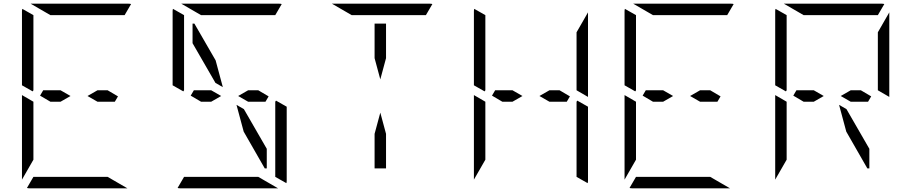

<svg xmlns="http://www.w3.org/2000/svg" viewBox="-20 -1020 4936 1040"><path d="M99 -558V-959Q99 -968 101 -972L161 -938V-928V-892V-866V-735V-548V-531L157 -525ZM161 -265V-155L99 -47V-500V-505L161 -469V-452ZM253 -469 197 -502 214 -531H308L362 -500L308 -469ZM253 -938 146 -1000H408H676Q686 -1000 690 -998L655 -938H625H439H377ZM563 -62 670 0H408H140Q130 0 126 -2L161 -62H191H377H439ZM508 -531H563L619 -498L602 -469H508L454 -500Z M915 -558V-959Q915 -968 917 -972L977 -938V-928V-892V-866V-735V-548V-531L973 -525ZM1475 -475 1533 -442V-41Q1533 -32 1531 -28L1471 -62V-70V-82V-108V-134V-265V-450V-469ZM1069 -469 1013 -502 1030 -531H1124L1178 -500L1124 -469ZM1147 -571 1023 -786V-892H1033L1148 -693L1187 -548ZM1069 -938 962 -1000H1224H1492Q1502 -1000 1506 -998L1471 -938H1441H1255H1193ZM1379 -62 1486 0H1224H956Q946 0 942 -2L977 -62H1007H1193H1255ZM1324 -531H1379L1435 -498L1418 -469H1324L1270 -500ZM1301 -429 1425 -214V-108H1414L1300 -307L1261 -452Z M2071 -295V-108H2009V-295L2040 -410ZM1885 -938 1778 -1000H2040H2308Q2318 -1000 2322 -998L2287 -938H2257H2071H2009ZM2009 -705V-892H2071V-705L2040 -590Z M2547 -558V-959Q2547 -968 2549 -972L2609 -938V-928V-892V-866V-735V-548V-531L2605 -525ZM3107 -475 3165 -442V-41Q3165 -32 3163 -28L3103 -62V-70V-82V-108V-134V-265V-450V-469ZM2609 -265V-155L2547 -47V-500V-505L2609 -469V-452ZM2701 -469 2645 -502 2662 -531H2756L2810 -500L2756 -469ZM3165 -953V-500V-495L3103 -531V-550V-735V-845ZM2956 -531H3011L3067 -498L3050 -469H2956L2902 -500Z M3363 -558V-959Q3363 -968 3365 -972L3425 -938V-928V-892V-866V-735V-548V-531L3421 -525ZM3425 -265V-155L3363 -47V-500V-505L3425 -469V-452ZM3517 -469 3461 -502 3478 -531H3572L3626 -500L3572 -469ZM3517 -938 3410 -1000H3672H3940Q3950 -1000 3954 -998L3919 -938H3889H3703H3641ZM3827 -62 3934 0H3672H3404Q3394 0 3390 -2L3425 -62H3455H3641H3703ZM3772 -531H3827L3883 -498L3866 -469H3772L3718 -500Z M4179 -558V-959Q4179 -968 4181 -972L4241 -938V-928V-892V-866V-735V-548V-531L4237 -525ZM4241 -265V-155L4179 -47V-500V-505L4241 -469V-452ZM4333 -469 4277 -502 4294 -531H4388L4442 -500L4388 -469ZM4333 -938 4226 -1000H4488H4756Q4766 -1000 4770 -998L4735 -938H4705H4519H4457ZM4797 -953V-500V-495L4735 -531V-550V-735V-845ZM4588 -531H4643L4699 -498L4682 -469H4588L4534 -500ZM4565 -429 4689 -214V-108H4678L4564 -307L4525 -452Z"/></svg>

Font: DSEG14 Modern Mini
Style: Light
Weight: 300
Designer: Keshikan(Twitter:@keshinomi_88pro)
Version: Version 0.46